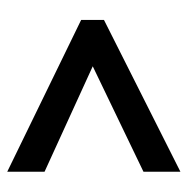

<svg xmlns="http://www.w3.org/2000/svg" viewBox="-14 -707 518 530"><g transform="rotate(90 245.0 -442.0)"><path d="M454 -203 35 -407V-470L454 -681V-579L163 -439L454 -306Z"/></g></svg>

Font: Noto Sans Kannada UI Condensed SemiBold
Style: Regular
Weight: 600
Width: 3
Designer: Jelle Bosma - Monotype Design Team
Foundry: Monotype Imaging Inc.
Version: Version 2.005; ttfautohint (v1.8.4.7-5d5b)